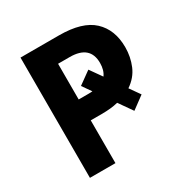

<svg xmlns="http://www.w3.org/2000/svg" viewBox="-164 -850 956 987"><g transform="rotate(-30 314.0 -357.0)"><path d="M583 -491.2Q583 -434.1 561.8 -383.5Q540.5 -333 491.2 -299.8L534.2 -238.8L460 -184.1L403.8 -264.2Q382.3 -258.8 357.9 -256.3Q333.5 -253.9 306.2 -253.9H241.2V0H89.8V-713.9H317.9Q456.1 -713.9 519.5 -654.5Q583 -595.2 583 -491.2ZM241.2 -377.9H300.8Q306.2 -377.9 312 -378.2Q317.9 -378.4 323.2 -378.9L286.1 -432.1L360.8 -485.8L410.2 -416Q430.2 -442.9 430.2 -485.8Q430.2 -589.8 310.1 -589.8H241.2Z"/></g></svg>

Font: Open Sans
Style: Bold
Weight: 700
Designer: Monotype Design Team
Foundry: Monotype Imaging Inc.
Version: Version 3.000; ttfautohint (v1.8.4)